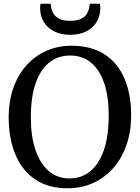

<svg xmlns="http://www.w3.org/2000/svg" viewBox="-20 -996 748 1027"><path d="M347.7 11Q240.6 12.4 169.1 -35.8Q97.7 -84 62.1 -169.9Q26.5 -255.8 26.5 -367.3Q26.5 -455.5 51.6 -526.3Q76.8 -597.2 122.5 -647.6Q168.2 -697.9 229.5 -724.7Q290.8 -751.4 362.9 -751.4Q468.5 -751.3 539.3 -705.3Q610.1 -659.3 645.8 -575.8Q681.5 -492.2 681.5 -379.7Q681.5 -292.2 656.5 -220.7Q631.6 -149.1 586.5 -97.7Q541.4 -46.3 480.5 -18.2Q419.6 9.8 347.7 11ZM354.9 -699.1Q292.1 -699.1 244.8 -662.7Q197.6 -626.3 171.3 -552.7Q145 -479.1 145 -367.4Q145 -268 169.4 -194.9Q193.9 -121.8 240.1 -81.7Q286.4 -41.6 352.3 -41.6Q415.1 -41.6 462.1 -79.5Q509.2 -117.4 535.3 -192.6Q561.5 -267.7 561.5 -379.4Q561.5 -479.4 537.4 -550.9Q513.4 -622.4 467.2 -660.7Q420.9 -699.1 354.9 -699.1ZM355.6 -809.9Q305 -809.9 268.8 -828.6Q232.7 -847.2 213.7 -879.4Q194.6 -911.6 194.6 -952.5Q194.6 -958.4 195.1 -964.3Q195.6 -970.2 196.5 -975.9H251.6Q251.6 -973.2 251.8 -969.2Q252.1 -965.1 252.6 -960.2Q255.4 -943.3 264.6 -925.8Q273.9 -908.3 295.2 -896.5Q316.5 -884.6 355.6 -884.6Q394.6 -884.6 416.1 -896.4Q437.6 -908.2 446.7 -925.7Q455.9 -943.2 458.5 -960.2Q459.5 -965.1 459.5 -969.2Q459.5 -973.2 459.5 -975.9H514.7Q515.7 -970.2 516.1 -964.4Q516.5 -958.6 516.5 -952.7Q516.5 -911.7 497.4 -879.5Q478.3 -847.4 442.2 -828.6Q406.2 -809.9 355.6 -809.9Z"/></svg>

Font: Merriweather 7pt Light
Style: Regular
Weight: 300
Designer: Eben Sorkin
Foundry: Eben Sorkin
Version: Version 2.200;gftools[0.9.31]